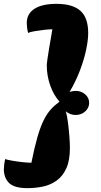

<svg xmlns="http://www.w3.org/2000/svg" viewBox="-62 -821 524 997"><path d="M232 -801Q315 -801 355.5 -765Q396 -729 396 -649Q396 -614 385.5 -563.5Q375 -513 353.5 -456Q332 -399 299 -343Q314 -349 331 -349Q360 -349 380.5 -331Q401 -313 401 -287Q401 -261 380.5 -242.5Q360 -224 331 -224Q301 -224 280 -243Q287 -217 291.5 -180.5Q296 -144 298.5 -109.5Q301 -75 301 -53Q301 13 282 54Q263 95 231 117.5Q199 140 160 148Q121 156 80 156Q13 156 -14.5 129.5Q-42 103 -42 57Q-42 49 -40 32Q-38 15 -35 5Q-24 9 1.5 13.5Q27 18 55 21Q83 24 101 24Q117 -56 132.5 -109.5Q148 -163 165 -197Q182 -231 202 -253Q222 -275 247 -293Q216 -328 198.5 -378Q181 -428 181 -481Q181 -485 181.5 -491.5Q182 -498 184.5 -515.5Q187 -533 193 -569.5Q199 -606 210 -669Q193 -669 167 -666Q141 -663 117.5 -659Q94 -655 84 -650Q80 -663 78.5 -679Q77 -695 77 -702Q77 -749 116.5 -775Q156 -801 232 -801Z"/></svg>

Font: Lemonada
Style: Regular
Weight: 400
Designer: Mohamed Gaber (Arabic), Eduardo Tunni (Latin)
Foundry: Kief Type Foundry
Version: Version 4.005